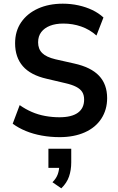

<svg xmlns="http://www.w3.org/2000/svg" viewBox="-20 -735 641 1043"><path d="M304 10Q254 10 207 1.5Q160 -7 120 -23.5Q80 -40 49 -63L87 -164Q118 -142 152.5 -127Q187 -112 225.5 -105Q264 -98 303 -98Q369 -98 403 -122.5Q437 -147 437 -194Q437 -219 426.5 -235.5Q416 -252 393.5 -263.5Q371 -275 336 -283L234 -307Q146 -327 104 -375.5Q62 -424 62 -500Q62 -566 95 -614Q128 -662 186.5 -688.5Q245 -715 321 -715Q365 -715 406 -706Q447 -697 481.5 -680.5Q516 -664 542 -640L504 -542Q467 -575 421 -591Q375 -607 324 -607Q282 -607 251.5 -595Q221 -583 204 -560.5Q187 -538 187 -505Q187 -469 209 -447Q231 -425 281 -413L383 -390Q474 -370 518 -323.5Q562 -277 562 -202Q562 -139 530.5 -90.5Q499 -42 440.5 -16Q382 10 304 10ZM313 288 265 255Q286 234 294 211Q302 188 302 163L327 177H243V73H367V147Q367 189 355 224Q343 259 313 288Z"/></svg>

Font: Nunito Sans 10pt SemiCondensed
Style: Bold
Weight: 700
Width: 4
Designer: Vernon Adams
Foundry: Vernon Adams
Version: Version 3.101;gftools[0.9.27]